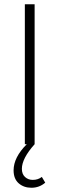

<svg xmlns="http://www.w3.org/2000/svg" viewBox="-20 -679 280 904"><path d="M128 205Q92 205 68 184Q44 163 44 123Q44 62 106 0H97V-659H143V0Q83 67 83 116Q83 141 98 154.5Q113 168 134 168Q159 168 177 154L193 181Q165 205 128 205Z"/></svg>

Font: Toshiba Sans Light
Style: Regular
Weight: 300
Designer: Paul D. Hunt
Foundry: Toshiba Corporation
Version: Version 2.020;PS 2.0;hotconv 1.0.86;makeotf.lib2.5.63406